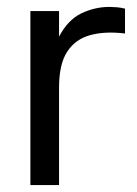

<svg xmlns="http://www.w3.org/2000/svg" viewBox="-20 -536 398 556"><path d="M68 0V-504H151V-430Q177 -479 216 -497.5Q255 -516 297 -516Q306 -516 318 -515Q330 -514 342 -511V-439Q285 -446 242 -434.5Q199 -423 175 -387Q151 -351 151 -282V0Z"/></svg>

Font: Special Gothic
Style: Regular
Weight: 400
Designer: Alistair McCready
Foundry: Monolith
Version: Version 1.010; ttfautohint (v1.8.4.7-5d5b)